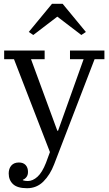

<svg xmlns="http://www.w3.org/2000/svg" viewBox="-20 -783 574 1015"><path d="M123 212Q72 212 49 190.5Q26 169 26 134Q26 108 40 92Q54 76 80 76Q103 76 115.5 89.5Q128 103 128 126Q128 143 119.5 153.5Q111 164 101 167V170Q112 174 127 174Q153 174 178 151.5Q203 129 223 78L244 21L54 -470H2V-516H216V-470H144L283 -92H287L422 -470H350V-516H532V-470H480L266 86Q245 141 209.5 176.5Q174 212 123 212ZM132 -614 255 -763H311L434 -614L410 -598L283 -695L156 -598Z"/></svg>

Font: IBM Plex Serif
Style: Regular
Weight: 400
Designer: Mike Abbink, Paul van der Laan, Pieter van Rosmalen
Foundry: Bold Monday
Version: Version 2.6